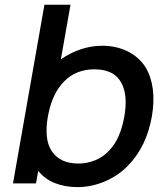

<svg xmlns="http://www.w3.org/2000/svg" viewBox="-20 -770 688 806"><path d="M617.5 -281Q595 -154 517.5 -75Q496.5 -53 471.5 -36.2Q446.5 -19.5 419.2 -8Q392 3.5 363.2 9.5Q334.5 15.5 306 15.5Q253 15.5 210.2 -1.5Q167.5 -18.5 140.5 -53L131 0H34.5L166.5 -750H276L235.5 -521Q274.5 -548 318.8 -563Q363 -578 409.5 -578Q438.5 -578 465.5 -572Q492.5 -566 515.8 -554.5Q539 -543 558 -526.2Q577 -509.5 590.5 -488.5Q639 -407.5 617.5 -281ZM502 -281Q517.5 -371 489.5 -422Q460 -479 375 -479Q338.5 -479 306.5 -466.5Q274.5 -454 249 -428Q198.5 -377.5 181 -281Q173 -237 176.5 -198.8Q180 -160.5 198 -134.5Q232.5 -83.5 309.5 -83.5Q347 -83.5 381.5 -98Q416 -112.5 441.5 -141.5Q485.5 -189 502 -281Z"/></svg>

Font: Russisch Sans SemiBold
Style: Italic
Weight: 600
Width: 4
Italic angle: -10°
Designer: Michael Sharanda (font) & Cristiano Sobral (main changes)
Foundry: Michael Sharanda
Version: Version 2.00;September 8, 2020;FontCreator 13.0.0.2681 64-bi